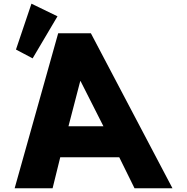

<svg xmlns="http://www.w3.org/2000/svg" viewBox="-20 -1002 996 1022"><path d="M65 -738.3 153.6 -691.3 286 -915.2 147.4 -982.4ZM463.7 -825H289.7L58 0H260L300.7 -165H614.7L696 0H898ZM530.5 -330H344.5L407 -570H409Z"/></svg>

Font: Hussar
Style: BdOpOblOne
Weight: 700
Foundry: Cannot Into Space Fonts
Version: Version 2.00